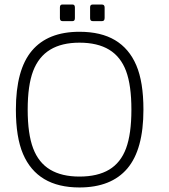

<svg xmlns="http://www.w3.org/2000/svg" viewBox="-20 -816 743 846"><path d="M330 10Q237 10 175 -27Q113 -64 81.5 -137.5Q50 -211 50 -333Q50 -509 120.5 -592.5Q191 -676 330 -676Q425 -676 487 -639Q549 -602 580.5 -528.5Q612 -455 612 -333Q612 -157 541 -73.5Q470 10 330 10ZM330 -38Q410 -38 461 -68.5Q512 -99 535.5 -162.5Q559 -226 559 -333Q559 -440 535.5 -503Q512 -566 461 -597Q410 -628 330 -628Q252 -628 201 -597Q150 -566 126 -503Q102 -440 102 -333Q102 -226 126 -162.5Q150 -99 201 -68.5Q252 -38 330 -38ZM377 -736V-784Q377 -796 388 -796H429Q441 -796 441 -783V-737Q441 -723 430 -723H388Q377 -723 377 -736ZM244 -736V-783Q244 -796 254 -796H300Q310 -796 310 -783V-736Q310 -723 300 -723H255Q244 -723 244 -736Z"/></svg>

Font: Vivano Light
Style: Regular
Weight: 300
Designer: Joe Prince, Josias Burgherr
Version: Version 2.064;September 19, 2022;FontCreator 14.0.0.2877 64-